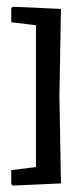

<svg xmlns="http://www.w3.org/2000/svg" viewBox="-20 -498 246 581"><path d="M14 16.8 88.8 7.5V-421.5L14 -430.8V-473.8L18.7 -477.6L164.5 -471L159.8 -207.5L164.5 57L18.7 63.6L14 58.9Z"/></svg>

Font: Gurajada
Style: Regular
Weight: 400
Designer: Purushoth Kumar Guthula
Foundry: SiliconAndhra, USA.
Version: Version 1.0.3; ttfautohint (v1.2.42-39fb)